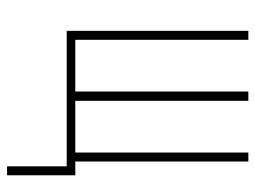

<svg xmlns="http://www.w3.org/2000/svg" viewBox="-112 -456 740 557"><g transform="rotate(90 258.5 -177.0)"><path d="M448 -25H488V173H462V0H69V-527H95V-25H245V-527H272V-25H422V-527H448Z"/></g></svg>

Font: Noto Sans Display Thin Cond
Style: Regular
Weight: 250
Width: 3
Designer: Monotype Design team
Foundry: Monotype Imaging Inc.
Version: Version 1.000